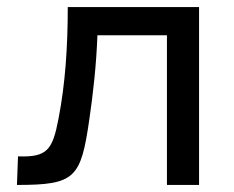

<svg xmlns="http://www.w3.org/2000/svg" viewBox="-20 -524 662 544"><path d="M453 0H544V-504H172C172 -392 165 -287 146 -189C129 -99 114 -78 31 -81L28 0C193 0 209 -19 233 -185C244 -260 253 -341 256 -424H453Z"/></svg>

Font: Hibana 45 SubMedium
Style: Regular
Weight: 500
Width: 6
Designer: pygmalion
Foundry: ybstudio
Version: Version 2021.007;FEAKit 1.0